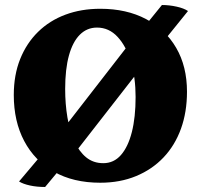

<svg xmlns="http://www.w3.org/2000/svg" viewBox="-20 -720 801 766"><path d="M380 9Q272 9 195 -35Q118 -79 76.5 -157.5Q35 -236 35 -341Q35 -421 60.5 -484.5Q86 -548 132 -593Q178 -638 241 -661.5Q304 -685 380 -685Q485 -685 562.5 -644Q640 -603 683 -529Q726 -455 726 -354Q726 -273 702 -206.5Q678 -140 632.5 -92Q587 -44 523 -17.5Q459 9 380 9ZM392 -69Q434 -69 462.5 -101.5Q491 -134 506 -193Q521 -252 521 -333Q521 -410 502.5 -472.5Q484 -535 449.5 -572.5Q415 -610 367 -610Q327 -610 298.5 -581.5Q270 -553 255 -498.5Q240 -444 240 -365Q240 -305 249 -251.5Q258 -198 276.5 -157Q295 -116 323.5 -92.5Q352 -69 392 -69ZM545 -600 626 -700Q655 -700 684.5 -693.5Q714 -687 730 -676L642 -567ZM239 -69 160 26Q127 26 99.5 20Q72 14 56 4L142 -98ZM182 -141 511 -565 584 -502 256 -81Z"/></svg>

Font: Vollkorn Black
Style: Regular
Weight: 900
Designer: Friedrich Althausen
Foundry: Friedrich Althausen
Version: Version 5.000